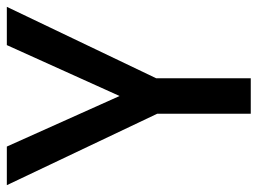

<svg xmlns="http://www.w3.org/2000/svg" viewBox="-116 -638 754 562"><g transform="rotate(-90 261.0 -357.0)"><path d="M261 -384 113 -714H0L209 -274V0H313V-277L522 -714H410Z"/></g></svg>

Font: Noto Sans SemiCondensed Medium
Style: Regular
Weight: 500
Width: 4
Designer: Monotype Design Team
Foundry: Monotype Imaging Inc.
Version: Version 2.013